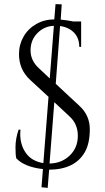

<svg xmlns="http://www.w3.org/2000/svg" viewBox="-20 -808 509 930"><path d="M59 -41Q55 -55 55 -95Q55 -135 70 -180H79Q78 -169 78 -159Q78 -105 106 -66Q134 -27 190 -18L215 -339L126 -421Q72 -471 72 -546Q72 -592 94 -630.5Q116 -669 155.5 -691.5Q195 -714 243 -714L249 -788L279 -787L274 -713Q306 -710 335 -704H373V-581H364Q364 -637 320 -665Q299 -678 271 -682L250 -402L365 -295Q415 -249 415 -182Q415 -115 392 -73Q344 13 218 14L211 102L181 99L188 11Q99 1 59 -41ZM169 -477 221 -428 241 -683Q194 -681 161 -647.5Q128 -614 128 -564Q128 -514 169 -477ZM318 -243 243 -313 220 -16H223Q280 -18 318.5 -55.5Q357 -93 357 -150Q357 -207 318 -243Z"/></svg>

Font: Cinzel
Style: Regular
Weight: 400
Designer: Natanael Gama
Version: Version 1.001;PS 001.001;hotconv 1.0.56;makeotf.lib2.0.21325